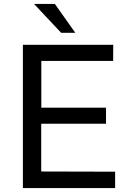

<svg xmlns="http://www.w3.org/2000/svg" viewBox="-20 -949 660 969"><path d="M95.5 0V-723H551.5L551 -641.5H188.5V-405.5H515V-324.5H188V-83.5L561 -82.5V0ZM257 -929H152L288.5 -783.5H360Z"/></svg>

Font: Public Sans
Style: Regular
Weight: 400
Designer: The Public Sans project authors (U.S. Web Design System). Libre Franklin designed by Pablo Impallari and Rodrigo Fuenzal
Version: Version 1.008; ttfautohint (v1.8.1) -l 8 -r 50 -G 200 -x 14 